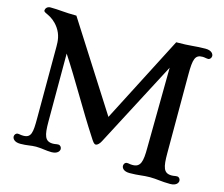

<svg xmlns="http://www.w3.org/2000/svg" viewBox="-108 -916 1248 1068"><g transform="rotate(15 516.5 -382.0)"><path d="M44.9 -22.9C44.9 -11.2 55.2 7.3 90.8 7.3C129.9 7.3 150.9 0 180.2 0C210.4 0 239.7 7.3 270 7.3C305.2 7.3 315.9 -11.2 315.9 -22.9C315.9 -32.2 308.6 -43.5 296.9 -43.5C283.7 -43.5 279.3 -40.5 265.6 -40.5C219.2 -40.5 210.4 -72.8 210.4 -153.8V-544.4C293.9 -417.5 381.8 -258.8 463.9 -133.3C480 -107.9 486.8 -97.2 497.1 -97.2C507.8 -97.2 519.5 -110.8 526.4 -124.5L784.2 -616.7L779.3 -153.8C779.3 -73.7 770.5 -40.5 724.6 -40.5C707.5 -40.5 704.6 -43.5 692.9 -43.5C680.7 -43.5 674.3 -32.2 674.3 -22.9C674.3 -11.2 684.1 7.3 720.2 7.3C771.5 7.3 796.4 0 836.4 0C877.4 0 900.9 7.3 953.6 7.3C989.3 7.3 999.5 -11.2 999.5 -22.9C999.5 -32.2 992.7 -43.5 981 -43.5C967.8 -43.5 963.4 -40.5 949.2 -40.5C902.8 -40.5 894.5 -72.8 894.5 -153.8V-606.9C894.5 -697.3 903.3 -722.7 945.8 -722.7C957 -722.7 967.3 -719.2 977.5 -719.2C988.8 -719.2 996.1 -730.5 996.1 -740.2C996.1 -751.5 985.8 -770.5 949.7 -770.5C891.6 -770.5 864.7 -762.7 782.7 -762.7L525.9 -264.2L208 -762.2C136.7 -762.2 108.4 -769 57.6 -769C35.6 -769 28.8 -752.4 28.8 -744.1C28.8 -727.1 75.2 -731.4 117.7 -671.4C143.6 -634.3 145.5 -597.7 145.5 -568.4L145 -153.8C145 -72.8 141.6 -40.5 95.2 -40.5C78.1 -40.5 74.7 -43.5 64 -43.5C51.8 -43.5 44.9 -32.2 44.9 -22.9Z"/></g></svg>

Font: Stoke
Style: Regular
Weight: 400
Designer: Nicole Fally
Foundry: Nicole Fally
Version: Version 1.002